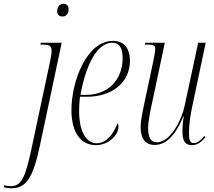

<svg xmlns="http://www.w3.org/2000/svg" viewBox="-152 -764 1141 1024"><path d="M181 -676C199 -676 214 -688 214 -716C214 -734 202 -744 186 -744C167 -744 153 -728 153 -703C153 -685 165 -676 181 -676ZM-90 240C-14 240 24 187 61 12L177 -536H66L63 -526H76C110 -526 123 -520 123 -493C123 -477 120 -462 116 -441L16 29C-16 177 -36 229 -94 229C-106 229 -120 227 -129 224L-132 234C-121 238 -109 240 -90 240Z M359 10C432 10 480 -48 480 -88C480 -100 477 -104 474 -106C454 -49 414 0 364 0C305 0 270 -68 270 -170C270 -201 273 -240 275 -248H313C439 -248 541 -319 541 -440C541 -507 509 -546 450 -546C310 -546 229 -330 229 -177C229 -54 281 10 359 10ZM307 -258H277C306 -418 366 -536 446 -536C483 -536 502 -512 502 -454C502 -334 420 -258 307 -258Z M873 10C904 10 925 -11 944 -32L938 -39C920 -18 903 -1 881 -1C858 -1 856 -25 856 -58C856 -97 863 -150 873 -195L945 -536H905L832 -197C820 -136 761 -5 684 -5C654 -5 638 -29 638 -82C638 -117 651 -180 661 -224L727 -536H623L620 -526H634C668 -526 676 -522 676 -502C676 -488 668 -449 661 -416L621 -228C612 -185 598 -125 598 -87C598 -30 619 9 673 9C734 9 784 -42 826 -144H828C822 -106 821 -86 821 -70C821 -21 828 10 873 10Z"/></svg>

Font: Noto Serif Display ExtraCondensed ExtraLight
Style: Italic
Weight: 200
Width: 2
Italic angle: -12°
Designer: Monotype Design Team
Foundry: Monotype Imaging Inc.
Version: Version 2.009